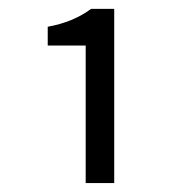

<svg xmlns="http://www.w3.org/2000/svg" viewBox="-20 -805 407 430"><path d="M171.9 -395V-703.1H86.9V-745.1Q144 -755.4 184.1 -785.2H235.8V-395Z"/></svg>

Font: Riemann
Style: Regular
Weight: 400
Designer: Paul D. Hunt
Foundry: Adobe Systems Incorporated
Version: Version 2.020;PS 2.0;hotconv 1.0.86;makeotf.lib2.5.63406